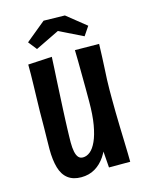

<svg xmlns="http://www.w3.org/2000/svg" viewBox="-107 -753 637 830"><g transform="rotate(-15 211.0 -338.0)"><path d="M153 10Q117 10 94 -7.5Q71 -25 61 -59.5Q51 -94 51 -143Q51 -157 51.5 -182Q52 -207 52.5 -240.5Q53 -274 53 -311Q54 -343 54.5 -372Q55 -401 56 -427Q57 -453 57 -476.5Q57 -500 57 -520L164 -526Q163 -501 161.5 -475.5Q160 -450 158.5 -422.5Q157 -395 155.5 -363.5Q154 -332 152 -294Q151 -271 150 -249.5Q149 -228 148.5 -209.5Q148 -191 147.5 -175.5Q147 -160 147 -148Q147 -123 150.5 -106Q154 -89 161.5 -80Q169 -71 182 -71Q199 -71 214.5 -83.5Q230 -96 242.5 -123.5Q255 -151 262.5 -194Q270 -237 270 -298L315 -302Q315 -251 309 -204Q303 -157 291.5 -118Q280 -79 261 -50.5Q242 -22 215 -6Q188 10 153 10ZM279 0 271 -109Q271 -158 270.5 -205Q270 -252 270 -298Q270 -325 270 -356.5Q270 -388 269.5 -419Q269 -450 269 -478.5Q269 -507 268 -528L376 -527Q375 -497 374 -470Q373 -443 371.5 -417.5Q370 -392 369 -368.5Q368 -345 368 -324Q368 -303 368 -283Q368 -257 368.5 -224Q369 -191 370 -156.5Q371 -122 372 -91Q373 -60 373.5 -36Q374 -12 374 0ZM324 -575 218 -627 111 -575 81 -613 170 -686 265 -684 351 -615Z"/></g></svg>

Font: Truculenta
Style: Bold
Weight: 700
Designer: Ivan Castro, Eva Sanz & Omnibus-Type Team
Foundry: Omnibus-Type
Version: Version 1.002